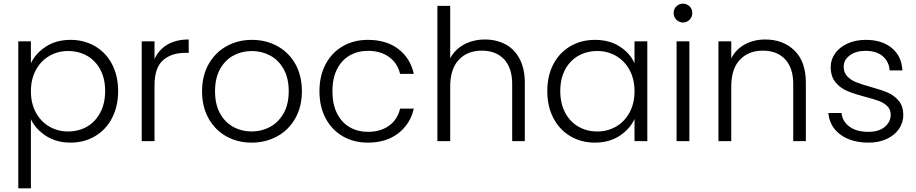

<svg xmlns="http://www.w3.org/2000/svg" viewBox="-20 -772 5012 1050"><path d="M149 -426Q175 -481 231.5 -517.5Q288 -554 366 -554Q440 -554 499.5 -519.5Q559 -485 592.5 -421.5Q626 -358 626 -274Q626 -190 592.5 -126Q559 -62 499.5 -27Q440 8 366 8Q289 8 232 -28.5Q175 -65 149 -120V258H80V-546H149ZM555 -274Q555 -342 528.5 -391.5Q502 -441 456 -467Q410 -493 352 -493Q296 -493 249.5 -466Q203 -439 176 -389Q149 -339 149 -273Q149 -207 176 -157Q203 -107 249.5 -80Q296 -53 352 -53Q410 -53 456 -79.5Q502 -106 528.5 -156.5Q555 -207 555 -274Z M825 -449Q848 -500 895.5 -528Q943 -556 1012 -556V-483H993Q917 -483 871 -442Q825 -401 825 -305V0H755V-546H825Z M1356 8Q1279 8 1217.5 -26.5Q1156 -61 1120.5 -124.5Q1085 -188 1085 -273Q1085 -358 1121 -421.5Q1157 -485 1219 -519.5Q1281 -554 1358 -554Q1435 -554 1497.5 -519.5Q1560 -485 1595.5 -421.5Q1631 -358 1631 -273Q1631 -189 1595 -125Q1559 -61 1496 -26.5Q1433 8 1356 8ZM1356 -53Q1410 -53 1456 -77.5Q1502 -102 1530.5 -151.5Q1559 -201 1559 -273Q1559 -345 1531 -394.5Q1503 -444 1457 -468.5Q1411 -493 1357 -493Q1303 -493 1257 -468.5Q1211 -444 1183.5 -394.5Q1156 -345 1156 -273Q1156 -201 1183.5 -151.5Q1211 -102 1256.5 -77.5Q1302 -53 1356 -53Z M1727 -273Q1727 -358 1761 -421.5Q1795 -485 1855 -519.5Q1915 -554 1992 -554Q2093 -554 2158.5 -504Q2224 -454 2243 -368H2168Q2154 -427 2107.5 -460.5Q2061 -494 1992 -494Q1937 -494 1893 -469Q1849 -444 1823.5 -394.5Q1798 -345 1798 -273Q1798 -201 1823.5 -151Q1849 -101 1893 -76Q1937 -51 1992 -51Q2061 -51 2107.5 -84.5Q2154 -118 2168 -178H2243Q2224 -94 2158 -43Q2092 8 1992 8Q1915 8 1855 -26.5Q1795 -61 1761 -124.5Q1727 -188 1727 -273Z M2632 -556Q2694 -556 2743.5 -530Q2793 -504 2821.5 -450.5Q2850 -397 2850 -320V0H2781V-312Q2781 -401 2736.5 -448Q2692 -495 2615 -495Q2536 -495 2489 -445Q2442 -395 2442 -298V0H2372V-740H2442V-453Q2468 -502 2518.5 -529Q2569 -556 2632 -556Z M2973 -274Q2973 -358 3006.5 -421.5Q3040 -485 3099.5 -519.5Q3159 -554 3234 -554Q3312 -554 3368.5 -518Q3425 -482 3450 -426V-546H3520V0H3450V-121Q3424 -65 3367.5 -28.5Q3311 8 3233 8Q3159 8 3099.5 -27Q3040 -62 3006.5 -126Q2973 -190 2973 -274ZM3450 -273Q3450 -339 3423 -389Q3396 -439 3349.5 -466Q3303 -493 3247 -493Q3189 -493 3143 -467Q3097 -441 3070.5 -391.5Q3044 -342 3044 -274Q3044 -207 3070.5 -156.5Q3097 -106 3143 -79.5Q3189 -53 3247 -53Q3303 -53 3349.5 -80Q3396 -107 3423 -157Q3450 -207 3450 -273Z M3715 -649Q3694 -649 3679 -664Q3664 -679 3664 -701Q3664 -723 3679 -737.5Q3694 -752 3715 -752Q3736 -752 3751 -737.5Q3766 -723 3766 -701Q3766 -679 3751 -664Q3736 -649 3715 -649ZM3750 -546V0H3680V-546Z M4165 -556Q4263 -556 4325 -495.5Q4387 -435 4387 -320V0H4318V-312Q4318 -401 4273.5 -448Q4229 -495 4152 -495Q4073 -495 4026 -445Q3979 -395 3979 -298V0H3909V-546H3979V-453Q4005 -503 4054 -529.5Q4103 -556 4165 -556Z M4730 8Q4636 8 4576.5 -35.5Q4517 -79 4510 -154H4582Q4587 -108 4625.5 -79.5Q4664 -51 4729 -51Q4786 -51 4818.5 -78Q4851 -105 4851 -145Q4851 -173 4833 -191Q4815 -209 4787.5 -219.5Q4760 -230 4713 -242Q4652 -258 4614 -274Q4576 -290 4549.5 -321.5Q4523 -353 4523 -406Q4523 -446 4547 -480Q4571 -514 4615 -534Q4659 -554 4715 -554Q4803 -554 4857 -509.5Q4911 -465 4915 -387H4845Q4842 -435 4807.5 -464.5Q4773 -494 4713 -494Q4660 -494 4627 -469Q4594 -444 4594 -407Q4594 -375 4613.5 -354.5Q4633 -334 4662 -322.5Q4691 -311 4740 -297Q4799 -281 4834 -266Q4869 -251 4894 -222Q4919 -193 4920 -145Q4920 -101 4896 -66.5Q4872 -32 4829 -12Q4786 8 4730 8Z"/></svg>

Font: Fz Poppins Light
Style: Regular
Weight: 300
Designer: Ninad Kale (Devanagari), Jonny Pinhorn (Latin)
Foundry: Indian Type Foundry
Version: Vit hóa bi Vntype.Com & FontZin.Com